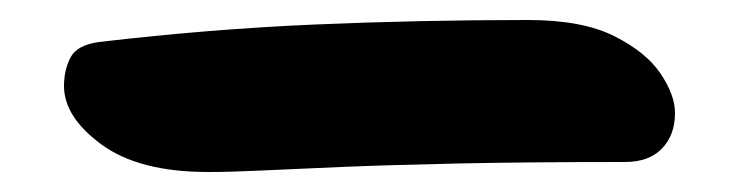

<svg xmlns="http://www.w3.org/2000/svg" viewBox="-20 38 740 192"><path d="M188 210Q119 210 81.5 182.5Q44 155 44 124Q44 108 50.5 95.5Q57 83 79 80Q190 67 295 62.5Q400 58 508 58Q562 58 594 74Q626 90 640.5 111.5Q655 133 655 151Q655 173 642 186.5Q629 200 605 200Q507 200 437.5 201.5Q368 203 320.5 205Q273 207 242 208.5Q211 210 188 210Z"/></svg>

Font: Shantell Sans Normal
Style: Bold
Weight: 700
Designer: Stephen Nixon, Anya Danilova, Shantell Martin
Foundry: Arrow Type
Version: Version 1.009;[a7da0bfa3]